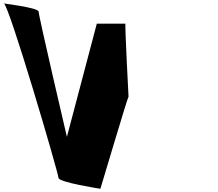

<svg xmlns="http://www.w3.org/2000/svg" viewBox="-44 -1031 1353 1192"><path d="M754 -431C754 -431 730 -884 735 -884H557L370 -176C375 -176 371 -179 371 -183C371 -183 196 -930 196 -958C196 -986 -51 -1011 -21 -1011C9 -1011 319 45 319 73C319 101 579 141 579 141C579 145 749 -431 754 -431Z"/></svg>

Font: PlasticEraser
Style: Regular
Weight: 400
Foundry: Cannot Into Space Fonts
Version: Version 0.43